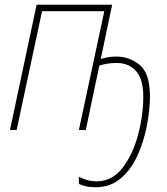

<svg xmlns="http://www.w3.org/2000/svg" viewBox="-20 -547 701 808"><path d="M382 241Q445 241 489 203Q533 165 559.5 105.5Q586 46 598.5 -20Q611 -86 611 -141Q611 -239 567.5 -274Q524 -309 470 -309Q451 -309 434.5 -306Q418 -303 404 -299L452 -527H134L22 0H50L157 -500H419L312 0H341L398 -271Q413 -276 431 -279Q449 -282 471 -282Q522 -282 552.5 -248Q583 -214 583 -140Q583 -62 561 20.5Q539 103 495.5 159.5Q452 216 387 216Q362 216 343 209.5Q324 203 312 197V227Q322 232 339 236.5Q356 241 382 241Z"/></svg>

Font: Noto Sans UI SemiCondensed Thin
Style: Italic
Weight: 250
Width: 4
Italic angle: -12°
Designer: Monotype Design Team
Foundry: Monotype Imaging Inc.
Version: Version 1.901